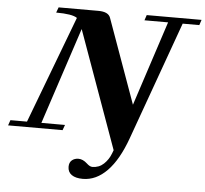

<svg xmlns="http://www.w3.org/2000/svg" viewBox="-97 -726 1117 1044"><g transform="rotate(5 462.0 -204.5)"><path d="M-37.1 0 -26.9 -29.3H63.5L284.7 -614.7Q258.3 -633.8 169.9 -633.8L180.7 -663.1H397.9Q452.6 -663.1 463.9 -631.3L629.4 -170.9L780.8 -633.8H651.9L661.6 -663.1H960.9L951.2 -633.8H860.4L628.4 11.2Q585.4 131.3 525.4 192.9Q465.3 254.4 392.6 254.4Q353.5 254.4 331.8 239.3Q310.1 224.1 310.1 195.3Q310.1 171.9 324.5 159.7Q338.9 147.5 360.4 147.5Q384.3 147.5 407.7 168.9Q424.8 185.1 438.5 185.1Q475.1 185.1 500.7 161.1Q526.4 137.2 539.6 102.5L546.4 84.5L315.9 -556.6L142.1 -29.3H271L260.3 0Z"/></g></svg>

Font: Elstob ExtraBold
Style: Italic
Weight: 800
Italic angle: -20°
Designer: Peter S. Baker
Version: Version 1.015